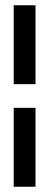

<svg xmlns="http://www.w3.org/2000/svg" viewBox="-20 -640 186 730"><path d="M32 70H115V-230H32ZM32 -320H115V-620H32Z"/></svg>

Font: Charger Sport
Style: SeBd
Weight: 600
Designer: Jasper
Foundry: Cannot Into Space Fonts
Version: Version 1.1